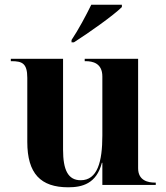

<svg xmlns="http://www.w3.org/2000/svg" viewBox="-20 -786 707 816"><path d="M284 -616V-606H294C357 -646 463 -721 498 -756V-766H368C346 -721 313 -659 284 -616ZM270 10C329 10 390 -5 413 -94H415V0H642V-10H638C610 -10 567 -18 567 -71V-536H340V-526H344C373 -526 415 -518 415 -461V-210C415 -98 394 -20 323 -20C269 -20 248 -64 248 -150V-536H26V-526H29C74 -526 96 -517 96 -455V-183C96 -48 153 10 270 10Z"/></svg>

Font: Noto Serif Display
Style: Bold
Weight: 700
Designer: Monotype Design Team
Foundry: Monotype Imaging Inc.
Version: Version 2.009